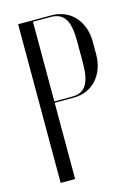

<svg xmlns="http://www.w3.org/2000/svg" viewBox="-109 -758 576 817"><g transform="rotate(-15 179.0 -349.5)"><path d="M54.4 -699V0H118.1V-336H201.8Q232.9 -336 258.8 -347.2Q284.6 -358.4 303.1 -378.9Q321.5 -399.5 331.7 -427.7Q341.9 -455.9 341.9 -489.9V-545.5Q341.9 -579.5 331.5 -607.7Q321.1 -635.9 302.8 -656.2Q284.5 -676.6 258.4 -687.8Q232.4 -699 201.2 -699ZM278.1 -468.5Q278.1 -435.8 273.6 -412.1Q269 -388.4 259.4 -372.7Q249.8 -357 234.1 -349.5Q218.5 -342 197 -342H118.1V-693H195.4Q240.1 -693 259.1 -663.1Q278.1 -633.2 278.1 -567.1Z"/></g></svg>

Font: Moniqa Black
Style: Regular
Weight: 900
Designer: Rajesh Rajput
Foundry: Rajesh Rajput
Version: Version 1.000